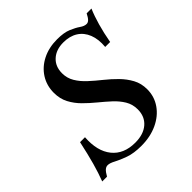

<svg xmlns="http://www.w3.org/2000/svg" viewBox="-162 -707 844 844"><g transform="rotate(-45 260.0 -285.0)"><path d="M246 11.3Q200 11.3 168.1 0Q136.3 -11.3 115.3 -22.6Q94.4 -33.9 81.5 -33.9Q71 -33.9 62.5 -26.2Q54 -18.5 43.5 0H13.7Q28.2 -37.9 40.7 -82.7Q53.2 -127.4 66.9 -191.1H97.6Q91.9 -109.7 129 -63.7Q166.1 -17.7 237.1 -17.7Q288.7 -17.7 318.5 -43.5Q348.4 -69.4 348.4 -113.7Q348.4 -145.2 333.1 -170.6Q317.7 -196 294 -217.7Q270.2 -239.5 243.5 -261.3Q216.9 -283.1 193.1 -306.9Q169.4 -330.6 154 -359.7Q138.7 -388.7 138.7 -425.8Q138.7 -471 161.3 -506.5Q183.9 -541.9 223.8 -562.1Q263.7 -582.3 315.3 -582.3Q357.3 -582.3 383.1 -571.4Q408.9 -560.5 425 -549.2Q441.1 -537.9 454.8 -537.9Q463.7 -537.9 471.4 -545.6Q479 -553.2 487.9 -571H517.7Q504 -539.5 492.3 -498.4Q480.6 -457.3 471.8 -408.9H441.1Q445.2 -453.2 432.3 -485.9Q419.4 -518.5 391.9 -535.9Q364.5 -553.2 325 -553.2Q279.8 -553.2 252.4 -528.2Q225 -503.2 225 -461.3Q225 -430.6 240.3 -405.2Q255.6 -379.8 280.2 -357.3Q304.8 -334.7 332.7 -312.5Q360.5 -290.3 384.7 -265.7Q408.9 -241.1 424.6 -212.1Q440.3 -183.1 440.3 -146.8Q440.3 -101.6 415.3 -65.7Q390.3 -29.8 346.4 -9.3Q302.4 11.3 246 11.3Z"/></g></svg>

Font: Playfair 5pt SemiExpanded Light Medium
Style: Italic
Weight: 500
Italic angle: -15.6°
Version: Version 2.001;gftools[0.9.30]